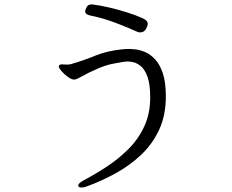

<svg xmlns="http://www.w3.org/2000/svg" viewBox="-20 -773 1040 859"><path d="M394 -753Q428 -749 468.5 -739.5Q509 -730 548.5 -717.5Q588 -705 617 -692Q641 -682 641 -666Q641 -657 632.5 -642.5Q624 -628 607 -628Q605 -628 602 -628.5Q599 -629 596 -630Q557 -648 498 -670.5Q439 -693 382 -704Q361 -709 361 -723Q361 -727 367 -740Q373 -753 388 -753ZM371 60Q356 66 346 66Q330 66 330 57Q330 47 354 34Q405 7 457 -27Q509 -61 553.5 -105Q598 -149 625 -206.5Q652 -264 652 -337Q652 -397 639.5 -430.5Q627 -464 609 -478Q591 -492 575 -495Q559 -498 552 -498Q535 -498 481 -487Q427 -476 336 -426Q330 -423 324 -420Q318 -417 311 -417Q300 -417 283.5 -429Q267 -441 255 -455Q243 -469 243 -475Q243 -480 247 -483Q251 -485 257 -485Q262 -485 268 -484.5Q274 -484 280 -484Q285 -484 289 -484.5Q293 -485 297 -486Q353 -502 405 -523.5Q457 -545 524 -552Q532 -553 539.5 -553.5Q547 -554 555 -554Q566 -554 586 -552Q606 -550 629.5 -540Q653 -530 674 -507.5Q695 -485 708.5 -445Q722 -405 722 -342Q722 -257 692 -192.5Q662 -128 611 -80Q560 -32 498 2Q436 36 371 60Z"/></svg>

Font: Moon Stars Kai T
Style: Regular
Weight: 400
Designer: GuiWonder
Version: Version 1.101